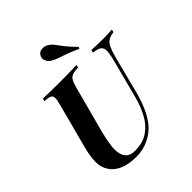

<svg xmlns="http://www.w3.org/2000/svg" viewBox="-254 -1113 1291 1291"><g transform="rotate(-45 391.5 -467.5)"><path d="M643 -544Q658 -599 658.5 -628.5Q659 -658 641.5 -671Q624 -684 583 -688L588 -708Q607 -707 637.5 -706Q668 -705 695 -705Q719 -705 743 -706Q767 -707 783 -708L778 -688Q745 -684 725.5 -671.5Q706 -659 693.5 -632Q681 -605 668 -556L600 -291Q564 -153 502 -79Q466 -37 412.5 -11.5Q359 14 297 14Q222 14 174 -7Q126 -28 102 -65Q75 -104 75.5 -157Q76 -210 97 -288L180 -602Q190 -639 188 -656.5Q186 -674 170.5 -680.5Q155 -687 121 -688L127 -708Q152 -707 197 -706Q242 -705 292 -705Q336 -705 376 -706Q416 -707 447 -708L441 -688Q407 -687 388 -680.5Q369 -674 358.5 -656.5Q348 -639 338 -602L250 -271Q234 -209 228 -162.5Q222 -116 230 -84.5Q238 -53 259 -37Q280 -21 316 -21Q391 -21 441 -54.5Q491 -88 523 -147Q555 -206 574 -280ZM536 -771Q485 -795 450 -807Q415 -819 390.5 -827.5Q366 -836 345 -849Q326 -862 317.5 -883Q309 -904 321 -925Q334 -947 359.5 -948.5Q385 -950 404 -938Q425 -926 440.5 -904.5Q456 -883 479.5 -853Q503 -823 544 -782Z"/></g></svg>

Font: Playfair Display
Style: Bold Italic
Weight: 700
Italic angle: -14°
Designer: Claus Eggers Sørensen
Foundry: Claus Eggers Sørensen
Version: Version 1.203